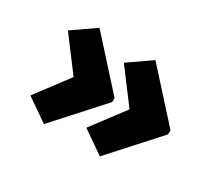

<svg xmlns="http://www.w3.org/2000/svg" viewBox="-102 -693 954 862"><g transform="rotate(30 375.0 -262.5)"><path d="M486 -13 369 -94 518 -292V-233L369 -431L486 -512L702 -273V-252ZM196 -13 79 -94 228 -292V-233L79 -431L196 -512L412 -273V-252Z"/></g></svg>

Font: Lexend Exa Black
Style: Regular
Weight: 900
Designer: Bonnie Shaver-Troup, Thomas Jockin
Foundry: Lexend
Version: Version 1.007